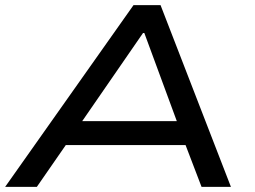

<svg xmlns="http://www.w3.org/2000/svg" viewBox="-24 -725 991 745"><path d="M-4 0 494 -705H599L872 0H758L680 -204L732 -162H191L261 -205L119 0ZM531 -597 275 -226 242 -255H710L672 -228L536 -597Z"/></svg>

Font: Nunito Sans 7pt Expanded Medium
Style: Italic
Weight: 500
Width: 7
Italic angle: -9°
Designer: Vernon Adams
Foundry: Vernon Adams
Version: Version 3.101;gftools[0.9.27]